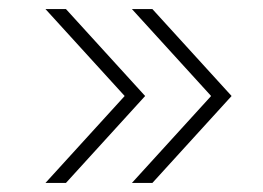

<svg xmlns="http://www.w3.org/2000/svg" viewBox="-20 -495 579 422"><path d="M299 -284 125 -93H80L254 -284L80 -475H125ZM489 -284 315 -93H270L444 -284L270 -475H315Z"/></svg>

Font: Zen Kaku Gothic New Light
Style: Regular
Weight: 300
Designer: Yoshimichi Ohira
Foundry: Positype
Version: Version 1.002